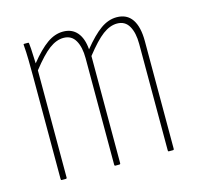

<svg xmlns="http://www.w3.org/2000/svg" viewBox="-78 -568 672 651"><g transform="rotate(-15 257.5 -242.5)"><path d="M62 0Q59 0 59 -4V-368Q59 -395 58.5 -423Q58 -451 56 -475Q55 -479 59 -479H72Q75 -479 75 -475Q77 -457 77.5 -438Q78 -419 79 -405Q112 -446 139.5 -465.5Q167 -485 196 -485Q227 -485 245 -464Q263 -443 266 -404Q300 -446 327.5 -465.5Q355 -485 384 -485Q420 -485 438 -458.5Q456 -432 456 -382V-4Q456 0 452 0H438Q435 0 435 -4V-378Q435 -417 421.5 -440.5Q408 -464 380 -464Q355 -464 329.5 -445Q304 -426 268 -380V-4Q268 0 264 0H250Q247 0 247 -4V-378Q247 -417 233.5 -440.5Q220 -464 192 -464Q167 -464 141.5 -445Q116 -426 80 -380V-4Q80 0 76 0Z"/></g></svg>

Font: Sofia Sans Extra Condensed Thin
Style: Regular
Weight: 250
Version: Version 4.100